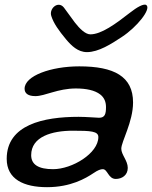

<svg xmlns="http://www.w3.org/2000/svg" viewBox="-20 -741 646 816"><path d="M349.5 -519.5C399 -519.5 453.5 -554.5 498 -584C562 -626 622.5 -701.5 602.5 -719C592 -728 561 -709.5 533 -687.5C471 -639 410.5 -595 364 -595C343 -595 318.5 -619 298 -645.5C282 -666 269 -686.5 251.5 -709C227 -739.5 187.5 -704.5 198 -673C208 -641.5 229.5 -611.5 261 -573.5C283.5 -547 311 -519.5 349.5 -519.5ZM180 54.5C280.5 54.5 344 17 377 -5C396 -18 407.5 -22 417 -22C437.5 -22 440 19.5 472 19.5C498 19.5 523 4 523 -27.5C523 -58.5 495.5 -83.5 495.5 -109C495.5 -139 545.5 -223 545.5 -305.5C545.5 -416.5 464.5 -459 317 -459C197 -459 84.5 -419 84.5 -364C84.5 -344 99.5 -332.5 130.5 -332.5C171 -332.5 225.5 -365 302.5 -365C346 -365 383 -357.5 406 -339.5C421.5 -327.5 430.5 -310 430.5 -286C430.5 -257 426 -240.5 401 -240.5C394 -240.5 346 -244.5 314 -244.5C164.5 -244.5 8.5 -211 8.5 -66C8.5 21 81.5 54.5 180 54.5ZM205.5 -22C144.5 -22 112.5 -41 112.5 -81.5C112.5 -160.5 201 -185.5 289.5 -185.5C365.5 -185.5 398 -183.5 398 -158.5C398 -89.5 287 -22 205.5 -22Z"/></svg>

Font: Gluten
Style: Italic
Weight: 400
Italic angle: -13°
Designer: Tyler Finck
Foundry: Etcetera Type Company
Version: Version 0.920